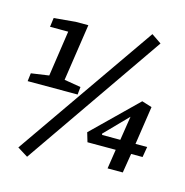

<svg xmlns="http://www.w3.org/2000/svg" viewBox="-108 -792 903 939"><g transform="rotate(15 343.0 -322.0)"><path d="M19 -311 24 -352 114 -365 148 -596H56L62 -642L171 -652H235L192 -364L276 -350L272 -311ZM112 47 59 14 549 -691 599 -657ZM507 0 522 -98H379L365 -145L586 -361L637 -345L608 -151H667L658 -98H600L584 0ZM439 -151H531L550 -273L437 -157Z"/></g></svg>

Font: Faustina Light Medium
Style: Italic
Weight: 500
Italic angle: -8°
Version: Version 1.200